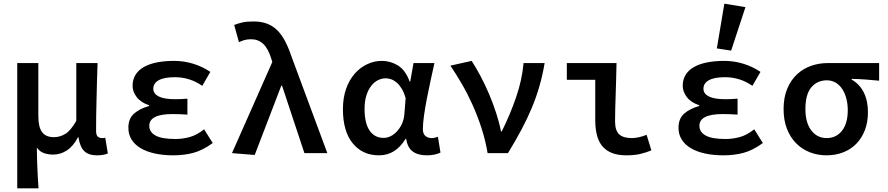

<svg xmlns="http://www.w3.org/2000/svg" viewBox="-20 -835 4840 1047"><path d="M74 192V-491H189V-202Q189 -142 209.5 -114.5Q230 -87 274 -87Q307 -87 336.5 -105Q366 -123 396 -176V-491H512Q510 -445 509 -395.5Q508 -346 506.5 -297Q505 -248 504.5 -202.5Q504 -157 504 -120Q504 -99 513 -90.5Q522 -82 536 -82Q540 -82 543.5 -82Q547 -82 554 -84L568 2Q545 12 508 12Q464 12 440 -10.5Q416 -33 408 -86H405Q380 -38 345 -15Q310 8 270 8Q244 8 221 0.5Q198 -7 181 -30Q181 4 182 32Q183 60 184 85.5Q185 111 186.5 137Q188 163 190 192Z M925 12Q869 12 824 2Q779 -8 747 -27Q715 -46 697.5 -74Q680 -102 680 -138Q680 -189 711.5 -216Q743 -243 793 -257V-261Q748 -276 725.5 -305.5Q703 -335 703 -367Q703 -402 719.5 -428Q736 -454 766 -470.5Q796 -487 837.5 -495Q879 -503 929 -503Q983 -503 1033.5 -487.5Q1084 -472 1127 -443L1083 -367Q1015 -414 934 -414Q875 -414 845.5 -397.5Q816 -381 816 -351Q816 -324 845.5 -309Q875 -294 937 -294Q966 -294 1002 -297V-210Q960 -213 921 -213Q794 -213 794 -149Q794 -115 828 -96Q862 -77 937 -77Q975 -77 1014 -87.5Q1053 -98 1093 -130L1140 -55Q1085 -15 1034.5 -1.5Q984 12 925 12Z M1369 10 1245 0 1465 -497 1459 -516Q1442 -571 1415 -596Q1388 -621 1350 -621Q1328 -621 1313 -616.5Q1298 -612 1283 -605L1257 -699Q1278 -707 1301 -712.5Q1324 -718 1363 -718Q1404 -718 1436 -706Q1468 -694 1493 -669Q1518 -644 1537.5 -605Q1557 -566 1575 -512L1765 0H1640L1518 -368H1514Z M2046 12Q1957 12 1903.5 -53.5Q1850 -119 1850 -240Q1850 -302 1867.5 -351Q1885 -400 1914.5 -433.5Q1944 -467 1982.5 -485Q2021 -503 2062 -503Q2109 -503 2150 -478Q2191 -453 2214 -390H2217L2235 -491H2349Q2339 -446 2328 -395.5Q2317 -345 2307.5 -296Q2298 -247 2292 -204Q2286 -161 2286 -130Q2286 -105 2300 -93.5Q2314 -82 2334 -82Q2349 -82 2368 -89L2382 -3Q2370 3 2351.5 7.5Q2333 12 2307 12Q2259 12 2230.5 -9Q2202 -30 2195 -78H2192Q2163 -32 2127.5 -10Q2092 12 2046 12ZM2072 -83Q2092 -83 2111.5 -93Q2131 -103 2146.5 -120.5Q2162 -138 2172.5 -161.5Q2183 -185 2185 -212L2192 -300Q2183 -331 2170.5 -351.5Q2158 -372 2143.5 -384.5Q2129 -397 2113.5 -402.5Q2098 -408 2084 -408Q2062 -408 2041.5 -398Q2021 -388 2004.5 -367Q1988 -346 1978 -314.5Q1968 -283 1968 -241Q1968 -163 1995.5 -123Q2023 -83 2072 -83Z M2639 0Q2627 -71 2605.5 -137Q2584 -203 2557 -263Q2530 -323 2499 -376.5Q2468 -430 2436 -477L2552 -503Q2576 -466 2601 -419Q2626 -372 2647.5 -321Q2669 -270 2686 -217.5Q2703 -165 2712 -118H2716Q2761 -208 2794 -303.5Q2827 -399 2835 -491H2950Q2939 -426 2922 -366.5Q2905 -307 2880.5 -248Q2856 -189 2823.5 -128Q2791 -67 2750 0Z M3396 12Q3349 12 3316.5 -1Q3284 -14 3264 -38.5Q3244 -63 3235 -98.5Q3226 -134 3226 -179V-400H3071V-491H3342Q3341 -451 3340 -408.5Q3339 -366 3337.5 -324Q3336 -282 3335 -243Q3334 -204 3334 -173Q3334 -123 3356.5 -102.5Q3379 -82 3425 -82Q3442 -82 3463.5 -86.5Q3485 -91 3506 -100L3532 -15Q3506 -4 3473.5 4Q3441 12 3396 12Z M3925 12Q3869 12 3824 2Q3779 -8 3747 -27Q3715 -46 3697.5 -74Q3680 -102 3680 -138Q3680 -189 3711.5 -216Q3743 -243 3793 -257V-261Q3748 -276 3725.5 -305.5Q3703 -335 3703 -367Q3703 -402 3719.5 -428Q3736 -454 3766 -470.5Q3796 -487 3837.5 -495Q3879 -503 3929 -503Q3983 -503 4033.5 -487.5Q4084 -472 4127 -443L4083 -367Q4015 -414 3934 -414Q3875 -414 3845.5 -397.5Q3816 -381 3816 -351Q3816 -324 3845.5 -309Q3875 -294 3937 -294Q3966 -294 4002 -297V-210Q3960 -213 3921 -213Q3794 -213 3794 -149Q3794 -115 3828 -96Q3862 -77 3937 -77Q3975 -77 4014 -87.5Q4053 -98 4093 -130L4140 -55Q4085 -15 4034.5 -1.5Q3984 12 3925 12ZM3967 -559 3889 -571 3930 -815 4045 -796Z M4487 12Q4439 12 4396.5 -4.5Q4354 -21 4322 -53Q4290 -85 4271.5 -132Q4253 -179 4253 -240Q4253 -304 4273 -351.5Q4293 -399 4326.5 -430Q4360 -461 4403 -476Q4446 -491 4492 -491H4774V-395Q4732 -399 4698.5 -401.5Q4665 -404 4624 -405V-401Q4667 -377 4690 -331.5Q4713 -286 4713 -223Q4713 -168 4696 -124.5Q4679 -81 4649 -50.5Q4619 -20 4577.5 -4Q4536 12 4487 12ZM4488 -82Q4540 -82 4571.5 -122Q4603 -162 4603 -234Q4603 -267 4595.5 -296.5Q4588 -326 4573.5 -348.5Q4559 -371 4537.5 -384Q4516 -397 4489 -397Q4437 -397 4404.5 -359Q4372 -321 4372 -240Q4372 -166 4404 -124Q4436 -82 4488 -82Z"/></svg>

Font: Source Code Pro Semibold
Style: Regular
Weight: 600
Monospace: yes
Designer: Paul D. Hunt, Teo Tuominen
Foundry: Adobe Systems Incorporated
Version: Version 2.030;PS 1.000;hotconv 16.6.51;makeotf.lib2.5.65220